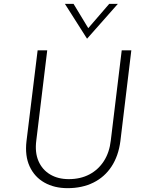

<svg xmlns="http://www.w3.org/2000/svg" viewBox="-20 -972 757 1000"><path d="M169 -240Q161 -178 180.5 -133Q200 -88 241 -63.5Q282 -39 338 -39Q399 -39 445.5 -63.5Q492 -88 521 -133Q550 -178 557 -240L614 -710H664L607 -237Q597 -160 561 -105Q525 -50 466.5 -21Q408 8 332 8Q263 8 211.5 -21Q160 -50 134.5 -105Q109 -160 118 -237L176 -710H226ZM363 -952 446 -815 429 -813 549 -952H594L434 -771H433L318 -952Z"/></svg>

Font: Josefin Sans Thin Light
Style: Italic
Weight: 300
Italic angle: -7°
Version: Version 2.000